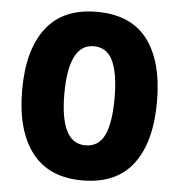

<svg xmlns="http://www.w3.org/2000/svg" viewBox="-52 -868 779 834"><g transform="rotate(5 337.0 -450.5)"><path d="M631 -451Q631 -275 558 -179Q485 -83 337 -83Q191 -83 117 -179.5Q43 -276 43 -452Q43 -627 116.5 -722.5Q190 -818 337 -818Q486 -818 558.5 -722.5Q631 -627 631 -451ZM227 -451Q227 -345 254 -290.5Q281 -236 337 -236Q395 -236 420.5 -289.5Q446 -343 446 -451Q446 -559 420 -613.5Q394 -668 337 -668Q281 -668 254 -612.5Q227 -557 227 -451Z"/></g></svg>

Font: Noto Sans Kannada UI Condensed Black
Style: Regular
Weight: 900
Width: 3
Designer: Jelle Bosma - Monotype Design Team
Foundry: Monotype Imaging Inc.
Version: Version 2.005; ttfautohint (v1.8.4.7-5d5b)